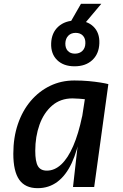

<svg xmlns="http://www.w3.org/2000/svg" viewBox="-20 -976 640 1002"><path d="M361 0 385 -213.5 428 -492 455 -517 545.5 -537 471.5 0ZM176.5 6Q111.5 6 80.5 -38Q49.5 -82 49.5 -174Q49.5 -258 73.2 -328Q97 -398 140.2 -449Q183.5 -500 241.5 -528Q299.5 -556 368 -556Q408 -556 443 -552.8Q478 -549.5 504.5 -545.2Q531 -541 545.5 -537L513 -445.5Q507.5 -448 487.8 -451Q468 -454 443 -456.5Q418 -459 394.8 -460.8Q371.5 -462.5 358.5 -462.5Q295.5 -462.5 252 -425Q208.5 -387.5 186.2 -325.2Q164 -263 164 -189Q164 -133 177.8 -109.2Q191.5 -85.5 224.5 -85.5Q265 -85.5 299.8 -118Q334.5 -150.5 362 -213.8Q389.5 -277 408.5 -368.5L419 -341.5L400 -282Q384.5 -189.5 354.2 -125Q324 -60.5 279.5 -27.2Q235 6 176.5 6ZM344.5 -855 402.5 -956H508.5L423.5 -855ZM369 -630Q311.5 -630 278.2 -662.5Q245 -695 247 -750Q249 -805 284.2 -837Q319.5 -869 377 -869Q435 -869 467.8 -837Q500.5 -805 498.5 -750Q496.5 -695 461.8 -662.5Q427 -630 369 -630ZM371 -696Q395 -696 410 -710.5Q425 -725 425.5 -750Q426.5 -775 412.8 -789.8Q399 -804.5 375 -804.5Q351 -804.5 336.5 -789.8Q322 -775 321 -750Q320.5 -725 333.8 -710.5Q347 -696 371 -696Z"/></svg>

Font: Spline Sans Mono Medium
Style: Italic
Weight: 500
Italic angle: -4°
Monospace: yes
Designer: Eben Sorkin, Mirko Velimirovic
Foundry: Sorkin Type
Version: Version 1.004